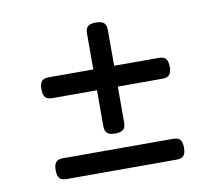

<svg xmlns="http://www.w3.org/2000/svg" viewBox="-62 -621 723 639"><g transform="rotate(-10 300.0 -302.0)"><path d="M83 -362.3Q83 -381.3 90.1 -389.4Q97.2 -397.5 113.8 -397.5H264.6V-519Q264.6 -535.6 272.7 -542.7Q280.8 -549.8 299.8 -549.8Q318.8 -549.8 326.9 -542.7Q335 -535.6 335 -519V-397.5H485.8Q502.4 -397.5 509.5 -389.4Q516.6 -381.3 516.6 -362.3Q516.6 -343.3 509.5 -335.2Q502.4 -327.1 485.8 -327.1H335V-205.6Q335 -189 326.9 -181.9Q318.8 -174.8 299.8 -174.8Q280.8 -174.8 272.7 -181.9Q264.6 -189 264.6 -205.6V-327.1H113.8Q97.2 -327.1 90.1 -335.2Q83 -343.3 83 -362.3ZM516.6 -88.9Q516.6 -69.8 509.5 -61.8Q502.4 -53.7 485.8 -53.7H113.8Q97.2 -53.7 90.1 -61.8Q83 -69.8 83 -88.9Q83 -107.9 90.1 -116Q97.2 -124 113.8 -124H485.8Q502.4 -124 509.5 -116Q516.6 -107.9 516.6 -88.9Z"/></g></svg>

Font: Courier Prime Sans
Style: Regular
Weight: 400
Designer: Alan Dague-Greene
Foundry: Quote-Unquote Apps
Version: Version 3.020